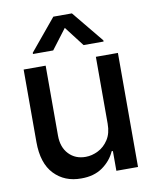

<svg xmlns="http://www.w3.org/2000/svg" viewBox="-86 -832 725 905"><g transform="rotate(-10 276.5 -380.0)"><path d="M396.5 -225.6V-545.9H502V0H398.4V-94.7H392.6Q373.5 -51.3 332.3 -22Q291 7.3 229.5 6.8Q150.4 7.3 100.6 -44.9Q50.8 -97.2 50.8 -198.7V-545.9H156.2V-210.9Q156.2 -155.3 187.5 -122.3Q218.8 -89.4 268.1 -89.8Q297.9 -89.8 327.4 -104.5Q356.9 -119.1 376.7 -149.4Q396.5 -179.7 396.5 -225.6ZM349.1 -610.4 275.9 -705.6 203.6 -610.4H106.9V-616.2L231.9 -767.1H320.8L444.8 -616.2V-610.4Z"/></g></svg>

Font: Inter Tight Medium
Style: Regular
Weight: 500
Designer: Rasmus Andersson
Foundry: rsms
Version: Version 3.004; ttfautohint (v1.8.4.7-5d5b)